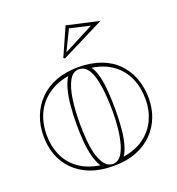

<svg xmlns="http://www.w3.org/2000/svg" viewBox="-135 -845 893 969"><g transform="rotate(-20 311.5 -360.0)"><path d="M312 -515Q380 -515 433 -495.5Q486 -476 521.5 -439.5Q557 -403 575.5 -354Q594 -305 594 -246Q594 -193 576 -146Q558 -99 522 -62.5Q486 -26 433.5 -5.5Q381 15 312 15Q240 15 187 -5.5Q134 -26 98.5 -62.5Q63 -99 46 -146Q29 -193 29 -246Q29 -305 48.5 -354Q68 -403 104.5 -439.5Q141 -476 193.5 -495.5Q246 -515 312 -515ZM312 -504Q279 -504 259.5 -468.5Q240 -433 231.5 -374.5Q223 -316 223 -246Q223 -198 227 -152.5Q231 -107 241.5 -72Q252 -37 269 -16.5Q286 4 312 4Q336 4 352.5 -16Q369 -36 379.5 -71.5Q390 -107 395 -152Q400 -197 400 -246Q400 -298 395.5 -344.5Q391 -391 381.5 -427Q372 -463 355 -483.5Q338 -504 312 -504ZM46 -246Q46 -188 67.5 -138.5Q89 -89 134 -55.5Q179 -22 249 -11Q233 -35 223 -72.5Q213 -110 209.5 -155Q206 -200 206 -246Q206 -295 210 -341.5Q214 -388 224 -427Q234 -466 250 -490Q186 -479 140 -446Q94 -413 70 -362Q46 -311 46 -246ZM577 -246Q577 -311 554.5 -361.5Q532 -412 487 -445.5Q442 -479 375 -489Q392 -465 401 -427Q410 -389 413 -342Q416 -295 416 -246Q416 -200 412.5 -155.5Q409 -111 399.5 -73.5Q390 -36 374 -12Q442 -23 487 -56.5Q532 -90 554.5 -139.5Q577 -189 577 -246ZM265 -579 258 -584 325 -735 498 -696ZM283 -607H285L445 -690L336 -715Z"/></g></svg>

Font: Kalnia Glaze Thin SemiBold
Style: Regular
Weight: 600
Version: Version 1.110